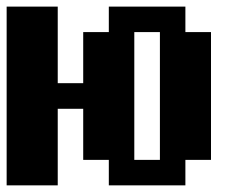

<svg xmlns="http://www.w3.org/2000/svg" viewBox="-20 -558 732 578"><path d="M461.4 -76.7V-461.4H384.3V-76.7ZM0 0V-538.1H153.8V-307.6H230.5V-461.4H307.6V-538.1H538.1V-461.4H615.2V-76.7H538.1V0H307.6V-76.7H230.5V-230.5H153.8V0Z"/></svg>

Font: Good Old DOS
Style: Regular
Weight: 400
Designer: Vasily Draigo
Foundry: Vasily Draigo
Version: 1.0